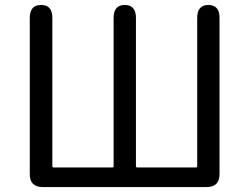

<svg xmlns="http://www.w3.org/2000/svg" viewBox="-20 -754 1006 774"><path d="M152 0Q100 0 100 -52V-682Q100 -734 146 -734Q191 -734 191 -682V-84Q191 -79 196 -79H433Q438 -79 438 -84V-682Q438 -734 483 -734Q528 -734 528 -682V-84Q528 -79 533 -79H770Q775 -79 775 -84V-682Q775 -734 820 -734Q865 -734 865 -682V-52Q865 0 813 0Z"/></svg>

Font: Resource Han Rounded JP
Style: Regular
Weight: 400
Designer: Cyano Hao (round all glyphs); Ryoko NISHIZUKA 西塚涼子 (kana, bopomofo & ideographs); Paul D. Hunt (Latin, Greek & Cyrillic)
Foundry: Cyano Hao
Version: 0.990